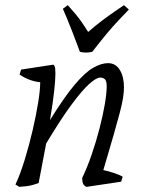

<svg xmlns="http://www.w3.org/2000/svg" viewBox="-20 -713 571 745"><path d="M55 12 40 3Q59 -38 76 -93.5Q93 -149 106.5 -207Q120 -265 128 -314.5Q136 -364 136 -394Q113 -396 91 -405Q69 -414 56 -424L62 -443L186 -462Q189 -462 192 -456Q195 -450 195 -427Q195 -405 190.5 -362Q186 -319 174 -247Q229 -336 269.5 -384Q310 -432 341.5 -450Q373 -468 399 -468Q429 -468 445 -441.5Q461 -415 461 -374Q461 -356 457.5 -333.5Q454 -311 445 -276.5Q436 -242 420.5 -188Q405 -134 381 -53Q401 -49 424.5 -41Q448 -33 456 -27L450 -8L316 12Q313 12 306 5.5Q299 -1 299 -23Q319 -64 336 -114Q353 -164 366 -214Q379 -264 386.5 -307.5Q394 -351 394 -378Q394 -399 387 -405.5Q380 -412 369 -412Q354 -412 326.5 -387.5Q299 -363 257.5 -307Q216 -251 159 -156Q153 -122 145.5 -84.5Q138 -47 130 -3Q104 7 82.5 9.5Q61 12 55 12ZM314 -509Q302 -509 290 -512Q259 -596 241.5 -637.5Q224 -679 224 -679L243 -693Q252 -683 273 -658.5Q294 -634 322 -589Q348 -612 376 -633Q404 -654 427.5 -670Q451 -686 461 -693L480 -676Q480 -676 439.5 -633.5Q399 -591 338 -512Q326 -509 314 -509Z"/></svg>

Font: Mate
Style: Italic
Weight: 400
Italic angle: -10.8°
Designer: Eduardo Rodriguez Tunni
Foundry: Eduardo Rodriguez Tunni
Version: Version 1.003; ttfautohint (v1.8.4.7-5d5b);gftools[0.9.24]